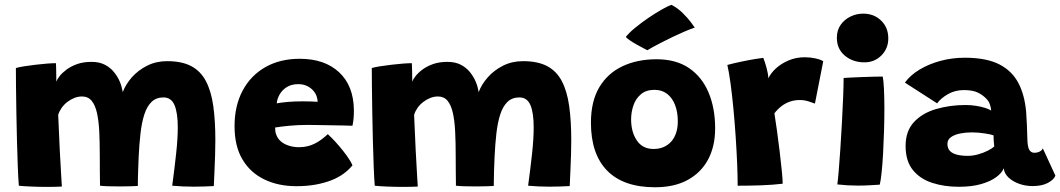

<svg xmlns="http://www.w3.org/2000/svg" viewBox="-20 -780 4472 810"><path d="M59.5 3.5Q57 -27 55 -78Q53 -129 51.5 -189Q50 -249 49 -308.2Q48 -367.5 47.5 -416.5Q47 -465.5 47 -493Q60.5 -497 83 -500.5Q105.5 -504 131 -507Q156.5 -510 179.2 -511.8Q202 -513.5 216 -513.5Q216.5 -505 216.8 -493.8Q217 -482.5 217.2 -471.2Q217.5 -460 217.5 -450.5Q217.5 -441 217.5 -435.5Q220.5 -444.5 231.2 -458.5Q242 -472.5 260.8 -486.5Q279.5 -500.5 305.8 -509.8Q332 -519 366 -519Q399 -519 422.2 -507Q445.5 -495 461.2 -475.5Q477 -456 486 -434Q490.5 -423.5 493.2 -412.5Q496 -401.5 498 -391.5Q510 -424 536.2 -453.8Q562.5 -483.5 600.5 -502.8Q638.5 -522 685 -522Q747.5 -522 787.2 -500.8Q827 -479.5 849 -437.2Q871 -395 879.8 -332.8Q888.5 -270.5 888.5 -188.5Q888.5 -159 887.5 -127.2Q886.5 -95.5 885 -62.2Q883.5 -29 882 5Q861.5 6 839.5 6.8Q817.5 7.5 796.5 7.5Q774 7.5 751.5 6.5Q729 5.5 706.5 3.5Q716.5 -70.5 723.2 -133.2Q730 -196 730 -242.5Q730 -304 716.2 -336.5Q702.5 -369 669.5 -369Q639 -369 619.5 -350.2Q600 -331.5 589 -297.5Q578 -263.5 572.8 -217.8Q567.5 -172 565 -119Q564 -90.5 562.8 -59.5Q561.5 -28.5 561.5 4.5Q551 5 530.8 5.8Q510.5 6.5 488 6.5Q461.5 6.5 437.2 5.8Q413 5 402 3.5Q401.5 -30.5 401.2 -60Q401 -89.5 401 -121.5Q401 -178.5 398.8 -224.5Q396.5 -270.5 389 -303.8Q381.5 -337 366.5 -355Q351.5 -373 326 -373Q309 -373 293 -366.5Q277 -360 263.2 -349.2Q249.5 -338.5 239.8 -324.5Q230 -310.5 225.5 -295.5Q228.5 -216 232 -149.8Q235.5 -83.5 238 -41.8Q240.5 0 241 7Q235.5 7.5 216.2 8Q197 8.5 182 8.5Q146.5 8.5 111 7Q75.5 5.5 59.5 3.5Z M1467 -82.5Q1452.5 -64.5 1430.8 -48.2Q1409 -32 1379.8 -20.2Q1350.5 -8.5 1313.2 -1.5Q1276 5.5 1230 5.5Q1154.5 5.5 1095.2 -23Q1036 -51.5 1002.8 -107.5Q969.5 -163.5 969.5 -247.5Q969.5 -333.5 1003.5 -397.5Q1037.5 -461.5 1099.5 -496.8Q1161.5 -532 1244.5 -532Q1349.5 -532 1410.5 -475.2Q1471.5 -418.5 1473 -316.5Q1473 -297 1471.8 -282Q1470.5 -267 1467 -249.5Q1459.5 -250 1433.8 -250.5Q1408 -251 1376 -251.5Q1344 -252 1316.5 -252.5Q1289 -253 1278 -253Q1237.5 -253 1200.5 -249.5Q1163.5 -246 1140.5 -242Q1140.5 -234.5 1141.5 -227Q1142.5 -219.5 1145 -213Q1151 -195.5 1165 -183.5Q1179 -171.5 1199 -165.2Q1219 -159 1241.5 -159Q1260 -159 1276.2 -162.8Q1292.5 -166.5 1307.5 -174Q1322.5 -181.5 1336 -191.5Q1349.5 -201.5 1363 -214Q1366 -211.5 1379.5 -198Q1393 -184.5 1410.2 -164.5Q1427.5 -144.5 1443.2 -122.8Q1459 -101 1467 -82.5ZM1147.5 -344Q1166 -347.5 1193.8 -350Q1221.5 -352.5 1258.5 -352.5Q1279 -352.5 1296 -351.8Q1313 -351 1320 -350.5Q1320 -359 1317 -369.5Q1313 -384.5 1302.2 -397Q1291.5 -409.5 1275.5 -417.2Q1259.5 -425 1238 -425Q1209.5 -425 1189.8 -412.5Q1170 -400 1159.5 -381.2Q1149 -362.5 1147.5 -344Z M1561 3.5Q1558.5 -27 1556.5 -78Q1554.5 -129 1553 -189Q1551.5 -249 1550.5 -308.2Q1549.5 -367.5 1549 -416.5Q1548.5 -465.5 1548.5 -493Q1562 -497 1584.5 -500.5Q1607 -504 1632.5 -507Q1658 -510 1680.8 -511.8Q1703.5 -513.5 1717.5 -513.5Q1718 -505 1718.2 -493.8Q1718.5 -482.5 1718.8 -471.2Q1719 -460 1719 -450.5Q1719 -441 1719 -435.5Q1722 -444.5 1732.8 -458.5Q1743.5 -472.5 1762.2 -486.5Q1781 -500.5 1807.2 -509.8Q1833.5 -519 1867.5 -519Q1900.5 -519 1923.8 -507Q1947 -495 1962.8 -475.5Q1978.5 -456 1987.5 -434Q1992 -423.5 1994.8 -412.5Q1997.5 -401.5 1999.5 -391.5Q2011.5 -424 2037.8 -453.8Q2064 -483.5 2102 -502.8Q2140 -522 2186.5 -522Q2249 -522 2288.8 -500.8Q2328.5 -479.5 2350.5 -437.2Q2372.5 -395 2381.2 -332.8Q2390 -270.5 2390 -188.5Q2390 -159 2389 -127.2Q2388 -95.5 2386.5 -62.2Q2385 -29 2383.5 5Q2363 6 2341 6.8Q2319 7.5 2298 7.5Q2275.5 7.5 2253 6.5Q2230.5 5.5 2208 3.5Q2218 -70.5 2224.8 -133.2Q2231.5 -196 2231.5 -242.5Q2231.5 -304 2217.8 -336.5Q2204 -369 2171 -369Q2140.5 -369 2121 -350.2Q2101.5 -331.5 2090.5 -297.5Q2079.5 -263.5 2074.2 -217.8Q2069 -172 2066.5 -119Q2065.5 -90.5 2064.2 -59.5Q2063 -28.5 2063 4.5Q2052.5 5 2032.2 5.8Q2012 6.5 1989.5 6.5Q1963 6.5 1938.8 5.8Q1914.5 5 1903.5 3.5Q1903 -30.5 1902.8 -60Q1902.5 -89.5 1902.5 -121.5Q1902.5 -178.5 1900.2 -224.5Q1898 -270.5 1890.5 -303.8Q1883 -337 1868 -355Q1853 -373 1827.5 -373Q1810.5 -373 1794.5 -366.5Q1778.5 -360 1764.8 -349.2Q1751 -338.5 1741.2 -324.5Q1731.5 -310.5 1727 -295.5Q1730 -216 1733.5 -149.8Q1737 -83.5 1739.5 -41.8Q1742 0 1742.5 7Q1737 7.5 1717.8 8Q1698.5 8.5 1683.5 8.5Q1648 8.5 1612.5 7Q1577 5.5 1561 3.5Z M2743.5 10Q2610.5 10 2541.8 -59.8Q2473 -129.5 2473 -262.5Q2473 -352.5 2508.2 -411.8Q2543.5 -471 2606 -500.5Q2668.5 -530 2750 -530Q2832 -530 2886.8 -492.8Q2941.5 -455.5 2969.2 -389.8Q2997 -324 2997 -238.5Q2997 -163 2967.5 -107.5Q2938 -52 2881.5 -21Q2825 10 2743.5 10ZM2737.5 -151.5Q2760.5 -151.5 2779.2 -159.5Q2798 -167.5 2811.5 -182.5Q2825 -197.5 2832.2 -219.2Q2839.5 -241 2839.5 -268Q2839.5 -307.5 2827.8 -337.5Q2816 -367.5 2794.2 -384.2Q2772.5 -401 2741 -401Q2706 -401 2684 -382.5Q2662 -364 2652.2 -335.2Q2642.5 -306.5 2642.5 -276.5Q2642.5 -223 2666.8 -187.2Q2691 -151.5 2737.5 -151.5ZM2813 -759.5Q2839.5 -745.5 2860 -725.2Q2880.5 -705 2893.8 -687.5Q2907 -670 2911 -663.5Q2890 -656.5 2866.2 -646.2Q2842.5 -636 2818.5 -624.5Q2794.5 -613 2773 -602Q2751.5 -591 2735.2 -582Q2719 -573 2711 -568Q2707 -570 2694.2 -576.8Q2681.5 -583.5 2666.2 -592Q2651 -600.5 2638 -609.2Q2625 -618 2620 -624Q2634 -642 2660 -663.2Q2686 -684.5 2715.8 -704.8Q2745.5 -725 2772 -740Q2798.5 -755 2813 -759.5Z M3221.5 -449.5Q3231.5 -471.5 3253.8 -491.8Q3276 -512 3307.2 -525.2Q3338.5 -538.5 3375.5 -538.5Q3398.5 -538.5 3420.8 -533.5Q3443 -528.5 3453 -521.5L3418 -343Q3407.5 -347 3390.5 -352.5Q3373.5 -358 3353 -358Q3331.5 -358 3312.2 -351.2Q3293 -344.5 3276.8 -332Q3260.5 -319.5 3247 -302Q3251.5 -274.5 3257.5 -231.5Q3263.5 -188.5 3269 -142.8Q3274.5 -97 3278.2 -59.8Q3282 -22.5 3282 -5Q3242 0 3191 1.8Q3140 3.5 3092 3.5Q3092 -37 3089.8 -91.2Q3087.5 -145.5 3083.5 -205Q3079.5 -264.5 3074 -322.2Q3068.5 -380 3062 -428Q3055.5 -476 3048.5 -506Q3076 -513.5 3108.5 -520.2Q3141 -527 3167 -531.2Q3193 -535.5 3200 -536Q3206 -522.5 3213.5 -495.2Q3221 -468 3221.5 -449.5Z M3691.5 -1Q3683 -0.5 3656 1.2Q3629 3 3599.5 3Q3578 3 3556 1.8Q3534 0.5 3512.5 -2Q3514.5 -15 3518 -54.8Q3521.5 -94.5 3525 -148.8Q3528.5 -203 3531.8 -261Q3535 -319 3537 -369.8Q3539 -420.5 3539 -451Q3550.5 -452 3572.2 -453Q3594 -454 3619.5 -455Q3645 -456 3668 -456.5Q3691 -457 3704 -457Q3707.5 -441 3709.2 -404.5Q3711 -368 3711 -323Q3711 -277.5 3709.5 -228Q3708 -178.5 3705.5 -132.5Q3703 -86.5 3699.2 -51.5Q3695.5 -16.5 3691.5 -1ZM3627 -517Q3578 -517 3544.2 -545.2Q3510.5 -573.5 3510.5 -620.5Q3510.5 -652.5 3526.5 -675.2Q3542.5 -698 3568 -710.2Q3593.5 -722.5 3621.5 -722.5Q3667 -722.5 3697.2 -693.2Q3727.5 -664 3727.5 -618Q3727.5 -575.5 3698.5 -546.2Q3669.5 -517 3627 -517Z M4025 8Q3963 8 3912 -8.8Q3861 -25.5 3830.8 -63.2Q3800.5 -101 3800.5 -164Q3800.5 -227.5 3836.2 -265.5Q3872 -303.5 3930 -320.2Q3988 -337 4053.5 -337Q4076.5 -337 4098.2 -333.5Q4120 -330 4136.8 -324.5Q4153.5 -319 4161.5 -313.5Q4161 -325 4156.2 -339Q4151.5 -353 4142.5 -362Q4128.5 -377.5 4106.5 -388.8Q4084.5 -400 4046.5 -400Q4009 -400 3979 -382.8Q3949 -365.5 3933.5 -344L3797.5 -431.5Q3820.5 -463 3859.5 -486.5Q3898.5 -510 3947.5 -523.2Q3996.5 -536.5 4050.5 -536.5Q4140.5 -536.5 4195.2 -508.8Q4250 -481 4277 -428.5Q4289.5 -404.5 4297.5 -375Q4305.5 -345.5 4309 -309Q4311 -281 4312.2 -253.8Q4313.5 -226.5 4314 -199.5Q4314.5 -160 4322.2 -147.8Q4330 -135.5 4343.5 -135.5Q4356 -135.5 4366 -140.5Q4376 -145.5 4379.5 -154L4432.5 -39Q4426 -22 4401 -8.5Q4376 5 4336 5Q4306.5 5 4279.8 -4.5Q4253 -14 4235 -30.8Q4217 -47.5 4214.5 -70Q4207 -50.5 4182.5 -32.5Q4158 -14.5 4118.5 -3.2Q4079 8 4025 8ZM4063 -122.5Q4084 -122.5 4106.5 -128.8Q4129 -135 4147.5 -144.5Q4166 -154 4174.5 -162Q4173 -173 4172.2 -186.8Q4171.5 -200.5 4171.5 -209Q4161.5 -213 4134.2 -217.2Q4107 -221.5 4079 -221.5Q4054 -221.5 4030.5 -216.8Q4007 -212 3992 -201.5Q3977 -191 3977 -173Q3977 -154.5 3987.2 -143.5Q3997.5 -132.5 4017 -127.5Q4036.5 -122.5 4063 -122.5Z"/></svg>

Font: Grandstander Thin ExtraBold
Style: Regular
Weight: 800
Version: Version 1.200